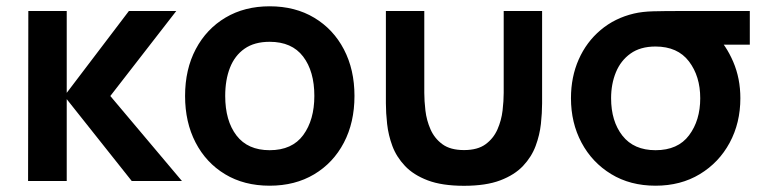

<svg xmlns="http://www.w3.org/2000/svg" viewBox="-20 -575 2430 610"><path d="M192 0H69.2L70 -540H192V-280L389.5 -540H540L330.5 -270L558 0H398.5L192 -260Z M836.7 15Q755.4 15 695 -21.5Q634.6 -58 601.3 -122.3Q568 -186.6 568 -270.2Q568 -354.8 602 -419Q636 -483.2 696.5 -519.1Q756.9 -555 836.7 -555Q918 -555 978.6 -518.5Q1039.2 -482.1 1072.7 -417.9Q1106.2 -353.7 1106.2 -270.2Q1106.2 -185.9 1072.5 -121.7Q1038.8 -57.4 978.1 -21.2Q917.4 15 836.7 15ZM836.7 -97.8Q908.2 -97.8 943.5 -146Q978.7 -194.2 978.7 -270.2Q978.7 -348.6 943 -395.4Q907.3 -442.2 836.7 -442.2Q788.2 -442.2 757 -420.3Q725.8 -398.5 710.6 -359.8Q695.5 -321.2 695.5 -270.2Q695.5 -191.4 731.3 -144.6Q767.2 -97.8 836.7 -97.8Z M1206 -246.8V-540H1328V-279.8Q1328 -254.8 1331.6 -223.8Q1335.2 -192.8 1347.8 -164Q1360.4 -135.2 1385.7 -116.7Q1410.9 -98.2 1454.2 -98.2Q1497.4 -98.2 1522.7 -116.7Q1547.9 -135.2 1560.5 -164Q1573.1 -192.8 1576.7 -223.8Q1580.3 -254.8 1580.3 -279.8V-540H1702.3V-246.8Q1702.3 -216.8 1698.5 -181.3Q1694.6 -145.8 1681.7 -111.2Q1668.8 -76.6 1641.9 -48Q1614.9 -19.3 1569.4 -2Q1523.9 15.3 1454.2 15.3Q1384.4 15.3 1338.9 -2Q1293.4 -19.3 1266.5 -48Q1239.5 -76.6 1226.6 -111.2Q1213.8 -145.8 1209.9 -181.3Q1206 -216.8 1206 -246.8Z M2062.7 15Q1982.1 15 1921.6 -22Q1861.1 -58.9 1827.5 -121.9Q1794 -184.8 1794 -263Q1794 -330.5 1818.6 -386.1Q1843.2 -441.7 1888.2 -479.6Q1933.2 -517.6 1994.3 -532Q2020.7 -538.2 2055.6 -539.1Q2090.5 -540 2136 -540H2362.2V-433H2224.2L2252 -465.3Q2286.8 -431.6 2309.5 -378.7Q2332.2 -325.8 2332.2 -263Q2332.2 -184.4 2298.2 -121.5Q2264.2 -58.5 2203.5 -21.8Q2142.8 15 2062.7 15ZM2062.7 -97.8Q2133.8 -97.8 2169.2 -145.2Q2204.7 -192.5 2204.7 -263Q2204.7 -332.9 2168.8 -380Q2132.9 -427.1 2062.7 -427.2Q2014.4 -427.2 1983.2 -404.8Q1951.9 -382.4 1936.7 -345.2Q1921.5 -308 1921.5 -263Q1921.5 -189.8 1957.6 -143.8Q1993.8 -97.8 2062.7 -97.8Z"/></svg>

Font: Manrope Variable Light
Style: Regular
Weight: 200
Designer: Mikhail Sharanda
Foundry: Mikhail Sharanda
Version: Version 4.505